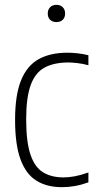

<svg xmlns="http://www.w3.org/2000/svg" viewBox="-20 -767 396 796"><path d="M237 9Q174.5 9 131.2 -17.8Q88 -44.5 65.2 -105.8Q42.5 -167 42.5 -270Q42.5 -373.5 67.5 -434.5Q92.5 -495.5 140.8 -522Q189 -548.5 259.5 -548.5Q279.5 -548.5 302 -546Q324.5 -543.5 346.5 -538V-496.5Q322.5 -503 300.2 -505.5Q278 -508 264 -508Q204.5 -508 165.5 -487.2Q126.5 -466.5 107.5 -415Q88.5 -363.5 88.5 -272.5Q88.5 -179.5 106 -127Q123.5 -74.5 158 -53Q192.5 -31.5 243.5 -31.5Q265 -31.5 290.5 -36.2Q316 -41 346.5 -52V-11Q317.5 -0.5 290.5 4.2Q263.5 9 237 9ZM214 -675.5Q197.5 -675.5 187.8 -685Q178 -694.5 178 -711Q178 -727 187.8 -737Q197.5 -747 214 -747Q230.5 -747 240.2 -737Q250 -727 250 -711Q250 -694.5 240.2 -685Q230.5 -675.5 214 -675.5Z"/></svg>

Font: Encode Sans Condensed Condensed ExtraLight
Style: Regular
Weight: 200
Width: 3
Designer: Multiple Designers
Foundry: Impallari Type
Version: Version 3.000; ttfautohint (v1.8.3) -l 8 -r 50 -G 200 -x 14 